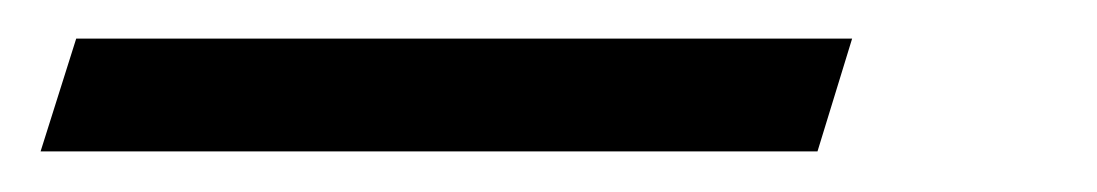

<svg xmlns="http://www.w3.org/2000/svg" viewBox="-142 62 554 97"><path d="M-103.5 81.5H288.5L271 138.5H-121.5Z"/></svg>

Font: Newsreader 6pt
Style: Italic
Weight: 400
Italic angle: -17°
Designer: Hugues Gentile
Foundry: Production Type
Version: Version 1.003; ttfautohint (v1.8.3)